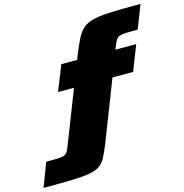

<svg xmlns="http://www.w3.org/2000/svg" viewBox="-303 -864 1136 1186"><g transform="rotate(-15 265.5 -271.5)"><path d="M-171 200 -113 48Q-66 48 -39 47Q-12 46 1.5 41Q15 36 22 25Q29 14 37 -6L171 -349H69L133 -510H234L245 -538Q269 -598 288.5 -636.5Q308 -675 334.5 -697Q361 -719 405 -728.5Q449 -738 520.5 -740.5Q592 -743 702 -743L644 -594Q596 -594 569 -593Q542 -592 527.5 -586.5Q513 -581 505.5 -569Q498 -557 489 -535L479 -510H612L549 -349H417L266 39Q247 86 231 116.5Q215 147 190.5 164Q166 181 123.5 188.5Q81 196 10 198Q-61 200 -171 200Z"/></g></svg>

Font: Saira Expanded Black
Style: Italic
Weight: 900
Width: 7
Italic angle: -12°
Designer: Hector Gatti with collaboration of the Omnibus-Type team
Foundry: Omnibus-Type
Version: Version 1.101